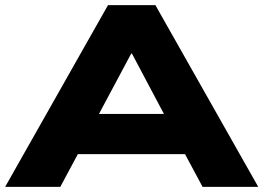

<svg xmlns="http://www.w3.org/2000/svg" viewBox="-30 -725 1022 745"><path d="M-10 0 389 -705H573L972 0H756L653 -192L740 -127H220L307 -192L204 0ZM479 -517 329 -236 288 -283H673L631 -236L482 -517Z"/></svg>

Font: Nunito Sans 10pt Expanded Black
Style: Regular
Weight: 900
Width: 7
Designer: Vernon Adams
Foundry: Vernon Adams
Version: Version 3.101;gftools[0.9.27]